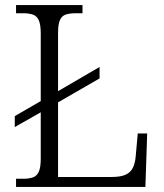

<svg xmlns="http://www.w3.org/2000/svg" viewBox="-20 -734 645 754"><path d="M43 0V-32H71Q94 -32 109.5 -37.5Q125 -43 132.5 -60Q140 -77 140 -111V-293L38 -235V-278L140 -337V-602Q140 -637 132.5 -654Q125 -671 109.5 -676.5Q94 -682 71 -682H43V-714H304V-682H278Q254 -682 238.5 -677Q223 -672 215.5 -655.5Q208 -639 208 -604V-376L371 -471V-426L208 -332V-39H418Q455 -39 474.5 -48.5Q494 -58 502.5 -76.5Q511 -95 513 -121L521 -210H558L551 0Z"/></svg>

Font: Noto Serif Thai Light
Style: Regular
Weight: 300
Version: Version 2.001